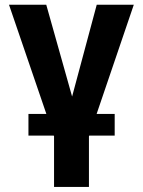

<svg xmlns="http://www.w3.org/2000/svg" viewBox="-20 -565 587 789"><path d="M170.1 -545.5 276.3 -168.3 377.5 -545.5H529.8L377.1 -96.9H451.3V-7.8H346.6L345.5 -4.6V203.1H202.1V-4.6L201 -7.8H96.9V-96.9H170.5L17 -545.5Z"/></svg>

Font: Cannonade
Style: Bold
Weight: 700
Designer: Rasmus Andersson
Foundry: rsms
Version: Version 3.012;git-f93a4a705